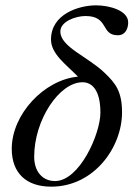

<svg xmlns="http://www.w3.org/2000/svg" viewBox="-20 -688 500 719"><path d="M460 -604C460 -649 389 -668 340 -668C276 -668 171 -636 171 -540C171 -486 227 -447 272 -401C144 -389 24 -259 24 -131C24 -40 78 11 172 11C332 11 437 -136 437 -267C437 -345 413 -376 372 -415C309 -476 206 -512 206 -570C206 -608 264 -628 300 -628C389 -628 356 -556 421 -556C451 -556 460 -583 460 -604ZM356 -266C356 -187 278 -10 186 -10C139 -10 108 -46 108 -101C108 -239 202 -380 289 -380C323 -380 356 -353 356 -266Z"/></svg>

Font: XITS
Style: Italic
Weight: 400
Italic angle: -16.33°
Designer: MicroPress Inc., with final additions and corrections provided by Coen Hoffman, Elsevier (retired)
Version: Version 1.107